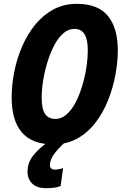

<svg xmlns="http://www.w3.org/2000/svg" viewBox="-20 -745 647 1004"><path d="M258 10Q41 10 41 -236Q41 -302 55 -371.5Q69 -441 96.5 -504Q124 -567 165 -617Q206 -667 260 -696Q314 -725 382 -725Q492 -725 544 -662Q596 -599 596 -482Q596 -421 583.5 -353.5Q571 -286 545.5 -221.5Q520 -157 480 -104.5Q440 -52 385 -21Q330 10 258 10ZM270 -123Q301 -123 327.5 -146Q354 -169 374.5 -208Q395 -247 409.5 -294.5Q424 -342 431.5 -391Q439 -440 439 -484Q439 -594 370 -594Q337 -594 310 -570Q283 -546 262.5 -506Q242 -466 227.5 -418.5Q213 -371 205.5 -323Q198 -275 198 -235Q198 -173 216.5 -148Q235 -123 270 -123ZM221 239Q173 239 148.5 215Q124 191 124 153Q124 105 153.5 68.5Q183 32 227 0H319Q281 35 261.5 62.5Q242 90 241 118Q241 130 248 136Q255 142 265 142Q275 142 286.5 140Q298 138 310 134L297 228Q278 235 260 237Q242 239 221 239Z"/></svg>

Font: Noto Sans Condensed ExtraBold
Style: Italic
Weight: 800
Width: 3
Italic angle: -12°
Designer: Monotype Design Team
Foundry: Monotype Imaging Inc.
Version: Version 2.013; ttfautohint (v1.8.4.7-5d5b)